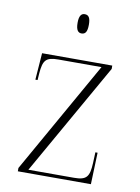

<svg xmlns="http://www.w3.org/2000/svg" viewBox="-84 -797 621 854"><g transform="rotate(10 226.5 -370.0)"><path d="M229 -653C246 -653 255 -664 255 -697C255 -729 246 -740 229 -740C214 -740 204 -729 204 -697C204 -664 214 -653 229 -653ZM57 0H387L392 -143H382L380 -94C377 -32 365 -15 308 -15H102L389 -521V-536H72L63 -415H73L75 -445C80 -505 91 -521 149 -521H343L57 -15Z"/></g></svg>

Font: Noto Serif Display SemiCondensed ExtraLight
Style: Regular
Weight: 200
Width: 4
Designer: Monotype Design Team
Foundry: Monotype Imaging Inc.
Version: Version 2.009